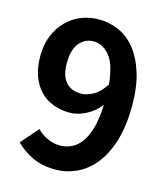

<svg xmlns="http://www.w3.org/2000/svg" viewBox="-114 -842 817 943"><g transform="rotate(15 294.5 -370.0)"><path d="M280 -379Q310 -379 342.5 -397Q375 -415 402 -458Q392 -559 357 -601Q322 -643 275 -643Q233 -643 204 -609.5Q175 -576 175 -507Q175 -441 203 -410Q231 -379 280 -379ZM129 -158Q149 -136 181 -121Q213 -106 246 -106Q277 -106 304.5 -119Q332 -132 353.5 -161Q375 -190 388 -237.5Q401 -285 404 -355Q375 -317 332.5 -295.5Q290 -274 252 -274Q206 -274 167 -288.5Q128 -303 100 -332Q72 -361 56 -404.5Q40 -448 40 -507Q40 -564 58.5 -609.5Q77 -655 109 -687.5Q141 -720 183 -737Q225 -754 273 -754Q326 -754 374 -733Q422 -712 458.5 -667Q495 -622 517 -552.5Q539 -483 539 -387Q539 -282 515.5 -206Q492 -130 452.5 -81.5Q413 -33 361.5 -9.5Q310 14 255 14Q186 14 135.5 -11Q85 -36 52 -70Z"/></g></svg>

Font: Kinto Sans
Style: Bold
Weight: 700
Designer: Authors: Ryoko NISHIZUKA  (kana & ideographs); Paul D. Hunt (Latin, Greek & Cyrillic); Wenlong ZHANG  (bopomofo); Sandol
Foundry: Adobe Systems Incorporated, ookami Inc.
Version: Version 0.001